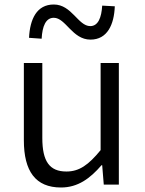

<svg xmlns="http://www.w3.org/2000/svg" viewBox="-20 -820 642 853"><path d="M251 13C326 13 380 -27 431 -86H434L441 0H508V-540H427V-153C373 -87 332 -58 275 -58C200 -58 168 -103 168 -207V-540H86V-197C86 -59 138 13 251 13ZM382 -644C457 -644 487 -711 490 -792L434 -795C431 -742 416 -704 381 -704C327 -704 299 -800 219 -800C143 -800 113 -735 109 -652L165 -648C168 -703 183 -741 219 -741C272 -741 301 -644 382 -644Z"/></svg>

Font: Noto Sans KR DemiLight
Style: Regular
Weight: 350
Designer: Ryoko NISHIZUKA 西塚涼子 (kana, bopomofo & ideographs); Paul D. Hunt (Latin, Greek & Cyrillic); Sandoll Communications 산돌커뮤니
Foundry: Adobe
Version: Version 2.004;hotconv 1.0.118;makeotfexe 2.5.65603